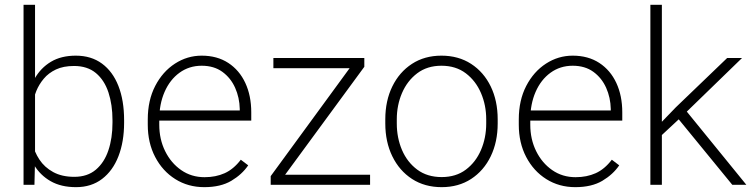

<svg xmlns="http://www.w3.org/2000/svg" viewBox="-20 -770 3135 800"><path d="M296.9 9.8Q234.4 9.8 190.9 -15.1Q147.5 -40 121.8 -82.8Q96.2 -125.5 87.9 -178.7V-338.4Q98.6 -397.5 124.3 -442.4Q149.9 -487.3 192.4 -512.7Q234.9 -538.1 295.9 -538.1Q359.9 -538.1 404.8 -505.1Q449.7 -472.2 473.4 -411.9Q497.1 -351.6 497.1 -269V-258.8Q497.1 -179.7 473.6 -119.1Q450.2 -58.6 405.3 -24.4Q360.4 9.8 296.9 9.8ZM78.1 0V-750H126V-102.5L123.5 0ZM289.6 -33.2Q344.2 -33.2 379.4 -63Q414.6 -92.8 431.6 -143.6Q448.7 -194.3 448.7 -258.8V-269Q448.7 -333.5 431.9 -384.8Q415 -436 379.6 -465.6Q344.2 -495.1 288.6 -495.1Q244.1 -495.1 213.1 -480.5Q182.1 -465.8 162.4 -442.1Q142.6 -418.5 131.3 -390.9Q120.1 -363.3 114.7 -338.4V-174.8Q123 -137.2 144.3 -105Q165.5 -72.8 201.7 -53Q237.8 -33.2 289.6 -33.2Z M831.1 9.8Q763.7 9.8 710.4 -23.7Q657.2 -57.1 626.5 -116Q595.7 -174.8 595.7 -250.5V-272Q595.7 -352.1 626.7 -411.9Q657.7 -471.7 709 -504.9Q760.3 -538.1 820.3 -538.1Q884.8 -538.1 931.2 -507.8Q977.5 -477.5 1002.2 -424.3Q1026.9 -371.1 1026.9 -301.8V-267.6H625V-309.6H979V-315.9Q978 -363.3 959.7 -404.3Q941.4 -445.3 906.5 -470.7Q871.6 -496.1 820.3 -496.1Q768.1 -496.1 728 -467Q688 -438 665.8 -387.2Q643.6 -336.4 643.6 -272V-250.5Q643.6 -189.9 668 -140.4Q692.4 -90.8 734.9 -61.3Q777.3 -31.7 832.5 -31.7Q878.9 -31.7 916 -48.3Q953.1 -64.9 983.4 -104.5L1014.2 -81.1Q988.3 -43 943.8 -16.6Q899.4 9.8 831.1 9.8Z M1522 0H1124V-42H1522ZM1137.2 0H1107.9V-36.1L1467.8 -528.3H1498V-491.7ZM1476.6 -485.8H1119.1V-528.3H1476.6Z M1585.4 -272.9Q1585.4 -350.1 1614.7 -409.9Q1644 -469.7 1696.5 -503.9Q1749 -538.1 1819.3 -538.1Q1890.1 -538.1 1942.9 -503.9Q1995.6 -469.7 2024.7 -409.9Q2053.7 -350.1 2053.7 -272.9V-255.4Q2053.7 -178.7 2024.7 -118.7Q1995.6 -58.6 1943.1 -24.4Q1890.6 9.8 1820.3 9.8Q1749.5 9.8 1696.8 -24.4Q1644 -58.6 1614.7 -118.7Q1585.4 -178.7 1585.4 -255.4ZM1633.3 -255.4Q1633.3 -195.8 1655 -145Q1676.8 -94.2 1718.5 -63.2Q1760.3 -32.2 1820.3 -32.2Q1879.9 -32.2 1921.1 -63.2Q1962.4 -94.2 1984.1 -145Q2005.9 -195.8 2005.9 -255.4V-272.9Q2005.9 -331.5 1984.1 -382.3Q1962.4 -433.1 1920.9 -464.6Q1879.4 -496.1 1819.3 -496.1Q1759.8 -496.1 1718.3 -464.6Q1676.8 -433.1 1655 -382.3Q1633.3 -331.5 1633.3 -272.9Z M2377 9.8Q2309.6 9.8 2256.3 -23.7Q2203.1 -57.1 2172.4 -116Q2141.6 -174.8 2141.6 -250.5V-272Q2141.6 -352.1 2172.6 -411.9Q2203.6 -471.7 2254.9 -504.9Q2306.2 -538.1 2366.2 -538.1Q2430.7 -538.1 2477.1 -507.8Q2523.4 -477.5 2548.1 -424.3Q2572.8 -371.1 2572.8 -301.8V-267.6H2170.9V-309.6H2524.9V-315.9Q2523.9 -363.3 2505.6 -404.3Q2487.3 -445.3 2452.4 -470.7Q2417.5 -496.1 2366.2 -496.1Q2314 -496.1 2273.9 -467Q2233.9 -438 2211.7 -387.2Q2189.5 -336.4 2189.5 -272V-250.5Q2189.5 -189.9 2213.9 -140.4Q2238.3 -90.8 2280.8 -61.3Q2323.2 -31.7 2378.4 -31.7Q2424.8 -31.7 2461.9 -48.3Q2499 -64.9 2529.3 -104.5L2560.1 -81.1Q2534.2 -43 2489.7 -16.6Q2445.3 9.8 2377 9.8Z M2737.8 0H2689.9V-750H2737.8ZM2819.8 -283.7 2722.2 -192.9 2713.4 -237.3 2795.4 -322.3 3009.8 -528.3H3071.8ZM2800.3 -282.2 2827.6 -322.3 3089.8 0H3031.2Z"/></svg>

Font: Heebo ExtraLight
Style: Regular
Weight: 250
Designer: Oded Ezer
Foundry: Ezer Type House
Version: Version 3.100